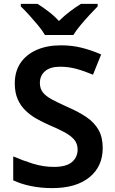

<svg xmlns="http://www.w3.org/2000/svg" viewBox="-20 -957 590 987"><path d="M508 -196Q508 -101 439.5 -45.5Q371 10 248 10Q191 10 139.5 -0.5Q88 -11 48 -30V-153Q94 -133 148 -116Q202 -99 257 -99Q321 -99 350 -124Q379 -149 379 -188Q379 -218 362 -238.5Q345 -259 312 -277Q279 -295 231 -315Q199 -329 168 -346.5Q137 -364 111.5 -388.5Q86 -413 71 -447Q56 -481 56 -528Q56 -590 85.5 -633.5Q115 -677 168.5 -700.5Q222 -724 293 -724Q350 -724 400 -711.5Q450 -699 500 -677L458 -573Q413 -592 372.5 -603Q332 -614 289 -614Q238 -614 211.5 -591Q185 -568 185 -531Q185 -502 200 -482.5Q215 -463 246.5 -446Q278 -429 327 -407Q385 -382 425 -354.5Q465 -327 486.5 -289.5Q508 -252 508 -196ZM211 -777Q198 -800 175.5 -827Q153 -854 129.5 -880Q106 -906 87 -924V-937H173Q199 -921 228.5 -898.5Q258 -876 283 -849Q310 -876 340 -898.5Q370 -921 396 -937H482V-924Q464 -906 440 -880Q416 -854 393.5 -827Q371 -800 357 -777Z"/></svg>

Font: Noto Sans Nag Mundari SemiBold
Style: Regular
Weight: 600
Version: Version 1.000